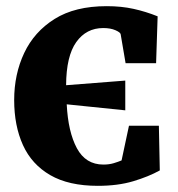

<svg xmlns="http://www.w3.org/2000/svg" viewBox="-20 -589 578 623"><path d="M297.5 14Q203 14 143 -20.8Q83 -55.5 54.5 -118.2Q26 -181 26 -264.5Q26 -348 58.5 -417Q91 -486 157.2 -527.5Q223.5 -569 326 -569Q374 -569 413.5 -560.2Q453 -551.5 491.5 -536L486.5 -384H387.5L371.5 -478Q370.5 -484 354.5 -491Q338.5 -498 315 -498Q260 -498 227.5 -452.5Q195 -407 194.5 -312.5L386.5 -327.5V-231L196.5 -250.5Q201 -161 229.5 -108Q258 -55 315.5 -55Q334 -55 349 -59.5Q364 -64 374.5 -68.5L398.5 -181H495.5L498.5 -36Q462.5 -16 412.5 -1Q362.5 14 297.5 14Z"/></svg>

Font: Merriweather Black
Style: Regular
Weight: 900
Designer: Eben Sorkin
Foundry: Eben Sorkin
Version: Version 2.200;gftools[0.9.31]